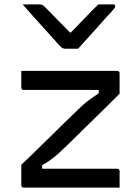

<svg xmlns="http://www.w3.org/2000/svg" viewBox="-20 -855 640 875"><path d="M77 -532H514Q518 -532 520 -530.5Q522 -529 523.5 -527Q525 -525 525 -521V-428Q492 -395 461.5 -365Q431 -335 402.5 -307Q374 -279 348 -253.5Q322 -228 296.5 -203Q271 -178 246 -155Q228 -139 210.5 -126.5Q193 -114 172 -102V-86H514Q519 -86 522 -83Q525 -80 525 -75V0H89Q85 0 82.5 -1.5Q80 -3 78.5 -5Q77 -7 77 -11V-104Q134 -158 182 -205.5Q230 -253 273 -295Q316 -337 356 -375Q374 -391 391 -403Q408 -415 430 -430V-445H88Q85 -445 82.5 -446.5Q80 -448 78.5 -450.5Q77 -453 77 -456ZM336 -633H276Q269 -633 263 -637Q257 -641 244 -655Q237 -664 218 -684.5Q199 -705 175 -732Q151 -759 126.5 -786Q102 -813 83 -835H155Q166 -835 171.5 -833Q177 -831 184 -824Q197 -811 232 -775Q260 -747 299 -707H303Q341 -746 367 -773Q401 -809 428 -835H494Q499 -835 501 -834Q503 -833 504 -831Q505 -829 505 -826Q505 -822 501.5 -817.5Q498 -813 485 -798Q472 -785 452 -762Q432 -739 409 -714Q386 -689 366.5 -667Q347 -645 336 -633Z"/></svg>

Font: Code D OnePiece
Style: Regular
Weight: 400
Version: Version 1.085; ttfautohint (v1.8.4.7-5d5b);Nerd Fonts 3.0.2